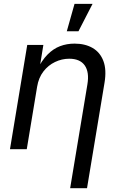

<svg xmlns="http://www.w3.org/2000/svg" viewBox="-20 -781 632 1005"><path d="M174.3 -327.1 120.1 0H32.2L122.6 -545.9H207L185.5 -413.6H173.3Q198.7 -464.8 228.8 -495.4Q258.8 -525.9 294.2 -539.3Q329.6 -552.7 370.1 -552.7Q425.3 -552.7 464.6 -530Q503.9 -507.3 521.2 -461.7Q538.6 -416 526.9 -346.7L435.5 204.1H347.2L437.5 -339.4Q448.2 -403.3 423.6 -438.5Q398.9 -473.6 342.3 -473.6Q303.7 -473.6 268.1 -456.5Q232.4 -439.5 207.3 -407Q182.1 -374.5 174.3 -327.1ZM329.6 -617.2 370.1 -760.7H464.4L390.6 -617.2Z"/></svg>

Font: Adwaita Sans
Style: Italic
Weight: 400
Italic angle: -9.39999°
Designer: Rasmus Andersson
Foundry: rsms
Version: Version 4.001;git-9221beed3